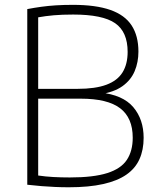

<svg xmlns="http://www.w3.org/2000/svg" viewBox="-20 -767 653 792"><path d="M263.5 5.5Q234.5 5.5 207 4.2Q179.5 3 151.5 0.8Q123.5 -1.5 92.5 -5V-729.5Q121.5 -735 150.2 -739Q179 -743 211 -745Q243 -747 280.5 -747Q375.5 -747 435.2 -726Q495 -705 523 -662Q551 -619 551 -554Q551 -510.5 535.5 -473.5Q520 -436.5 485 -411.5Q450 -386.5 391.5 -378L393 -385.5Q487 -375.5 529.8 -325Q572.5 -274.5 572.5 -198.5Q572.5 -148.5 555.2 -110.2Q538 -72 501.2 -46.5Q464.5 -21 405.8 -7.8Q347 5.5 263.5 5.5ZM268 -35Q365.5 -35 422.2 -53Q479 -71 503.2 -107.5Q527.5 -144 527.5 -199Q527.5 -281 475.5 -320.5Q423.5 -360 313 -360H128.5V-400.5H299.5Q373.5 -400.5 419 -417.5Q464.5 -434.5 485.5 -468.5Q506.5 -502.5 506.5 -553Q506.5 -635.5 455 -671.2Q403.5 -707 282 -707Q236 -707 202 -704Q168 -701 137.5 -695.5V-43Q168.5 -38.5 200 -36.8Q231.5 -35 268 -35Z"/></svg>

Font: Encode Sans SC Condensed Thin ExtraLight
Style: Regular
Weight: 250
Version: Version 3.002